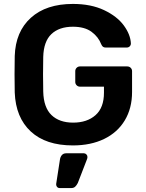

<svg xmlns="http://www.w3.org/2000/svg" viewBox="-20 -730 741 977"><path d="M351 10Q213 10 136.5 -61Q60 -132 55 -259Q54 -288 54 -352Q54 -416 55 -445Q59 -569 137 -639.5Q215 -710 351 -710Q443 -710 509.5 -678.5Q576 -647 610 -600.5Q644 -554 646 -509Q646 -500 640 -494Q634 -488 624 -488H519Q509 -488 504 -492Q499 -496 495 -505Q481 -542 446 -568Q411 -594 351 -594Q281 -594 241.5 -556.5Q202 -519 200 -440Q199 -411 199 -352Q199 -294 200 -264Q202 -183 242 -144.5Q282 -106 352 -106Q423 -106 466 -144Q509 -182 509 -258V-289H387Q377 -289 370 -296Q363 -303 363 -313V-368Q363 -378 370 -385Q377 -392 387 -392H627Q638 -392 645 -385Q652 -378 652 -368V-262Q652 -179 615 -117.5Q578 -56 510 -23Q442 10 351 10ZM284 227Q275 227 270 220.5Q265 214 266 205L285 82Q287 68 295 59Q303 50 317 50H407Q414 50 419.5 55.5Q425 61 425 69Q425 75 422 82L376 201Q370 213 362.5 220Q355 227 342 227Z"/></svg>

Font: Rubik AZ
Style: Regular
Weight: 500
Designer: Hubert and Fischer
Foundry: Hubert & Fischer
Version: Version 2.000